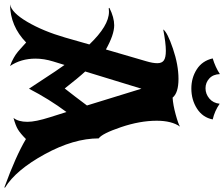

<svg xmlns="http://www.w3.org/2000/svg" viewBox="-111 -879 1029 881"><g transform="rotate(90 403.5 -438.5)"><path d="M824 53 823 56Q678 3 601 -43Q575 -17 556.5 -6Q538 5 504 14Q522 -8 522 -50Q522 -87 501 -153L477 -229Q418 -150 370 -57Q360 -71 323.5 -127.5Q287 -184 261 -220L245 -168Q232 -126 232 -87Q232 -20 266 30Q255 26 246 22Q237 18 228.5 13Q220 8 214.5 4.5Q209 1 200.5 -6Q192 -13 188.5 -16.5Q185 -20 174 -29.5Q163 -39 158 -44Q83 29 -17 30Q21 23 63.5 -49.5Q106 -122 135 -222L167 -334Q81 -424 17 -424Q12 -424 0 -423L-1 -426Q43 -448 79 -448Q122 -448 190 -410L244 -595Q253 -625 253 -646Q253 -667 240 -676Q227 -685 196 -685Q161 -685 98 -673Q111 -692 186 -717.5Q261 -743 325 -743Q389 -743 411 -716Q444 -718 488 -730Q532 -742 544 -750Q517 -712 517 -643Q517 -566 546.5 -479Q576 -392 598 -377Q598 -262 670.5 -129.5Q743 3 824 53ZM369 -221Q378 -232 405.5 -268Q433 -304 447 -323L370 -573L291 -315Q318 -286 369 -221ZM511 -900Q502 -854 461.5 -828Q421 -802 369 -802Q320 -802 281 -827Q242 -852 231 -900Q271 -912 303 -933Q304 -902 323 -884.5Q342 -867 368 -867Q394 -867 415 -884.5Q436 -902 439 -932Q472 -909 511 -900Z"/></g></svg>

Font: NewRocker
Style: Regular
Weight: 400
Designer: Pablo Impallari, Brenda Gallo, Rodrigo Fuenzalida
Foundry: Pablo Impallari, Brenda Gallo, Rodrigo Fuenzalida
Version: Version 1.000